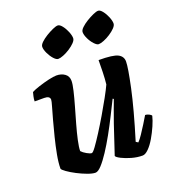

<svg xmlns="http://www.w3.org/2000/svg" viewBox="-133 -819 811 916"><g transform="rotate(-20 273.0 -361.0)"><path d="M195 0Q180 0 155.5 -9Q131 -18 106 -31Q81 -44 63.5 -56.5Q46 -69 44 -75Q44 -105 51.5 -145Q59 -185 69.5 -227Q80 -269 90 -305.5Q100 -342 107.5 -367.5Q115 -393 115 -400Q115 -419 86 -419H38Q38 -431 41 -444Q44 -457 46 -464Q59 -471 85 -479.5Q111 -488 137 -494Q163 -500 177 -500Q202 -500 219.5 -487.5Q237 -475 237 -451Q237 -435 229.5 -403Q222 -371 210.5 -331Q199 -291 187.5 -250.5Q176 -210 168.5 -175.5Q161 -141 161 -122Q170 -112 186 -103Q202 -94 210 -94Q216 -94 232 -116Q248 -138 270 -172.5Q292 -207 315 -246Q338 -285 357.5 -320.5Q377 -356 387 -378Q390 -404 391 -439Q392 -474 392 -500Q465 -500 489 -487.5Q513 -475 513 -449Q513 -419 492 -321Q471 -223 425 -73L436 -66Q446 -76 459.5 -96Q473 -116 487 -138.5Q501 -161 511 -178Q520 -178 530 -173Q540 -168 542 -163Q537 -142 525 -114.5Q513 -87 497.5 -60.5Q482 -34 465 -17Q448 0 434 0Q407 0 379 -8Q351 -16 330.5 -26.5Q310 -37 308 -44L357 -191Q368 -223 379.5 -254Q391 -285 397 -301L392 -304Q375 -270 354.5 -229Q334 -188 311.5 -147.5Q289 -107 267 -73.5Q245 -40 226.5 -20Q208 0 195 0ZM419 -571Q410 -571 397 -585Q384 -599 375 -618Q366 -637 366 -651Q366 -661 378.5 -673Q391 -685 409 -696Q427 -707 444 -714.5Q461 -722 470 -722Q480 -722 491.5 -707.5Q503 -693 511 -673.5Q519 -654 519 -640Q519 -630 507.5 -618Q496 -606 479 -595Q462 -584 445.5 -577.5Q429 -571 419 -571ZM214 -571Q204 -571 191.5 -585Q179 -599 170 -618Q161 -637 161 -651Q161 -661 173.5 -673Q186 -685 204 -696Q222 -707 239 -714.5Q256 -722 265 -722Q275 -722 286.5 -707.5Q298 -693 306 -673.5Q314 -654 314 -640Q314 -630 302.5 -618Q291 -606 274 -595Q257 -584 240.5 -577.5Q224 -571 214 -571Z"/></g></svg>

Font: Texturina 72pt 72pt ExtraBold
Style: Italic
Weight: 800
Italic angle: -11°
Designer: Guillermo Torres Carreño
Foundry: Omnibus-Type
Version: Version 1.002; ttfautohint (v1.8.3)